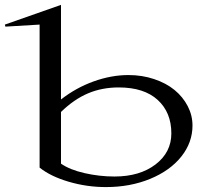

<svg xmlns="http://www.w3.org/2000/svg" viewBox="-95 -740 831 780"><path d="M152.8 -75.2Q188.5 -50.3 248.8 -36.6Q309.1 -22.9 370.1 -22.9Q472.7 -22.9 536.9 -72Q601.1 -121.1 601.1 -198.2Q601.1 -283.2 545.7 -334Q490.2 -384.8 387.2 -384.8Q319.3 -384.8 262.7 -360.8Q206.1 -336.9 152.8 -285.2ZM-75.2 -640.1 152.8 -720.2V-335.9Q213.4 -383.3 285.2 -409.2Q356.9 -435.1 426.8 -435.1Q482.4 -435.1 531.2 -418.7Q580.1 -402.3 614 -374.5Q647.9 -346.7 667.5 -309.1Q687 -271.5 687 -230Q687 -161.1 641.6 -104Q596.2 -46.9 515.1 -13.4Q434.1 20 335 20Q257.8 20 184.1 -1.7Q110.4 -23.4 65.9 -59.1V-640.1L-73.2 -631.8Z"/></svg>

Font: Halibut Exp
Style: Regular
Weight: 400
Width: 7
Designer: Matteo Maggi
Foundry: Collletttivo
Version: Version 3.080 | FøM Fix